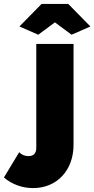

<svg xmlns="http://www.w3.org/2000/svg" viewBox="-137 -750 481 979"><path d="M58 -573 143 -636 228 -573 324 -615 211 -730H75L-38 -615ZM32 209C153 209 238 119 238 -12V-526H48V3C48 32 35 46 8 46C-11 46 -27 39 -39 26L-117 155C-76 190 -24 209 32 209Z"/></svg>

Font: Raleway Black
Style: Regular
Weight: 900
Designer: Matt McInerney, Pablo Impallari, Rodrigo Fuenzalida
Foundry: Matt McInerney, Pablo Impallari, Rodrigo Fuenzalida
Version: Version 3.000g; ttfautohint (v1.5) -l 8 -r 28 -G 28 -x 14 -D